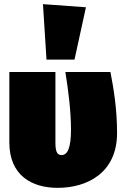

<svg xmlns="http://www.w3.org/2000/svg" viewBox="-20 -883 599 925"><path d="M187 -863 204 -596H339L394 -848ZM512 -536H295C309 -448 322 -348 322 -258C322 -170 305 -136 277 -136C259 -136 247 -146 247 -194V-536H25V-197C25 -37 134 22 258 22C401 22 544 -51 544 -242C544 -359 527 -460 512 -536Z"/></svg>

Font: Fira Sans Ultra
Style: Regular
Weight: 950
Designer: Carrois Corporate & Edenspiekermann AG
Foundry: Carrois Corporate GbR & Edenspiekermann AG
Version: Version 4.203;PS 004.203;hotconv 1.0.88;makeotf.lib2.5.64775